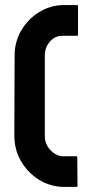

<svg xmlns="http://www.w3.org/2000/svg" viewBox="-20 -727 366 757"><path d="M280.8 9.8H226.6Q175.3 7.8 131.8 -19.5Q88.9 -46.9 62.7 -92Q36.6 -137.2 36.6 -190.9L37.6 -507.8Q37.6 -561 63 -605.5Q88.4 -649.9 131.6 -677.5Q174.8 -705.1 226.6 -707H282.7Q287.6 -707 287.6 -703.1V-589.8Q287.6 -585.9 282.7 -585.9H225.6Q196.8 -585.9 176.8 -563Q156.7 -540 156.7 -507.8V-190.9Q156.7 -160.2 177.2 -137Q197.8 -113.8 225.6 -110.8H279.8Q284.7 -110.8 284.7 -106.9L285.6 5.9Q285.6 9.8 280.8 9.8Z"/></svg>

Font: Bayon
Style: Regular
Weight: 400
Designer: Danh Hong
Version: Version 8.001; ttfautohint (v1.8.3)